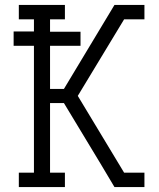

<svg xmlns="http://www.w3.org/2000/svg" viewBox="-20 -755 640 775"><path d="M56 0V-58H117V-570H35V-628H117V-677H56V-735H242V-677H182V-627H305V-570H182V-396H238L442 -735H563V-677H481L294 -368L481 -58H563V0H442L386 -94L238 -339H182V-58H242V0Z"/></svg>

Font: Iosevka Etoile Light
Style: Regular
Weight: 300
Designer: Belleve Invis
Foundry: Belleve Invis
Version: Version 25.0.1; ttfautohint (v1.8.4)